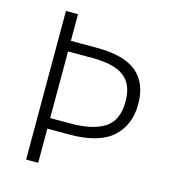

<svg xmlns="http://www.w3.org/2000/svg" viewBox="-107 -896 803 891"><g transform="rotate(15 294.5 -450.0)"><path d="M536 -475Q536 -375 470.5 -316Q405 -257 262 -257H158V-93H100V-807H158V-679H282Q413 -679 474.5 -628Q536 -577 536 -475ZM256 -308Q362 -308 419 -344.5Q476 -381 476 -473Q476 -554 428 -591Q380 -628 275 -628H158V-308Z"/></g></svg>

Font: Noto Sans Kannada UI Light
Style: Regular
Weight: 300
Designer: Jelle Bosma - Monotype Design Team
Foundry: Monotype Imaging Inc.
Version: Version 2.005; ttfautohint (v1.8.4.7-5d5b)